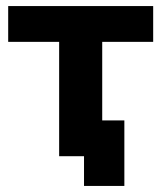

<svg xmlns="http://www.w3.org/2000/svg" viewBox="-20 -515 532 633"><path d="M485 -377H317V0H175V-377H7V-495H485ZM390 -118V98H257V0H175V-118Z"/></svg>

Font: Montserrat Ace
Style: Bold
Weight: 700
Designer: Julieta Ulanovsky
Foundry: Julieta Ulanovsky
Version: Version 1